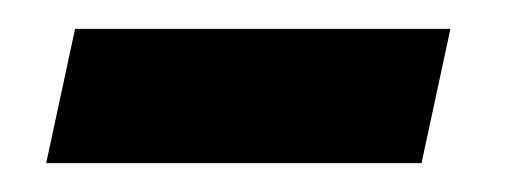

<svg xmlns="http://www.w3.org/2000/svg" viewBox="-20 -339 350 133"><path d="M12 -226H272L292 -319H32Z"/></svg>

Font: Noto Serif Tamil SemiBold
Style: Italic
Weight: 600
Italic angle: -12°
Designer: Indian Type Foundry, Tom Grace, and the Monotype Design Team
Foundry: Monotype Imaging Inc.
Version: Version 2.003